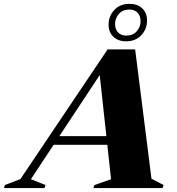

<svg xmlns="http://www.w3.org/2000/svg" viewBox="-102 -956 899 976"><path d="M156.5 -220 170 -264H509L495.5 -220ZM668 -47.5 729.5 -15.5 724 0H372.5L378.5 -15.5L462.5 -45L402.5 -597L420.5 -598L55 -45L129.5 -15.5L124 0H-82L-77 -15.5L2 -46L445 -705H585ZM557 -936.5Q596.5 -936.5 621 -913.5Q645.5 -890.5 645.5 -852Q645.5 -808.5 616.5 -777.2Q587.5 -746 538.5 -746Q499 -746 474.5 -769Q450 -792 450 -830.5Q450 -874 479 -905.2Q508 -936.5 557 -936.5ZM541 -775Q573.5 -775 593 -797Q612.5 -819 612.5 -848Q612.5 -875.5 597.2 -891.5Q582 -907.5 555 -907.5Q522 -907.5 502.5 -885.5Q483 -863.5 483 -834.5Q483 -807 498.2 -791Q513.5 -775 541 -775Z"/></svg>

Font: Newsreader 60pt ExtraBold
Style: Italic
Weight: 800
Italic angle: -17°
Designer: Hugues Gentile
Foundry: Production Type
Version: Version 1.003